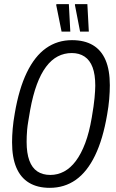

<svg xmlns="http://www.w3.org/2000/svg" viewBox="-20 -891 558 923"><path d="M219 12Q160 12 119.5 -12.5Q79 -37 58.5 -85.5Q38 -134 38 -207Q38 -237 41 -272Q44 -307 51 -346Q71 -464 109 -542.5Q147 -621 201.5 -659.5Q256 -698 326 -698Q386 -698 426.5 -674Q467 -650 487.5 -602Q508 -554 508 -481Q508 -450 505 -414.5Q502 -379 495 -340Q475 -222 437 -143.5Q399 -65 344.5 -26.5Q290 12 219 12ZM222 -50Q257 -50 288 -66.5Q319 -83 344.5 -117Q370 -151 389.5 -202.5Q409 -254 421 -325Q426 -355 429.5 -378.5Q433 -402 434.5 -420Q436 -438 437 -452.5Q438 -467 438 -479Q438 -533 425 -567.5Q412 -602 386.5 -619Q361 -636 325 -636Q289 -636 258 -620Q227 -604 201.5 -570Q176 -536 157 -484.5Q138 -433 125 -362Q120 -332 116 -308.5Q112 -285 110.5 -267.5Q109 -250 108.5 -236Q108 -222 108 -209Q108 -155 121 -119.5Q134 -84 159.5 -67Q185 -50 222 -50ZM276 -739 250 -868 252 -871H311L318 -739ZM365 -739 340 -868 341 -871H400L407 -739Z"/></svg>

Font: Archivo ExtraCondensed Light
Style: Italic
Weight: 300
Width: 2
Italic angle: -10°
Designer: Hector Gatti
Foundry: Omnibus-Type
Version: Version 2.001